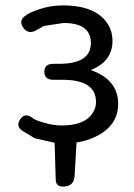

<svg xmlns="http://www.w3.org/2000/svg" viewBox="-20 -518 496 710"><path d="M316 -259Q417 -223 417 -134Q417 -48 323 -8Q295 4 263 9L256 131Q254 172 213 172Q186 172 186 145L182 10L108 -7L65 -33Q37 -50 54.5 -76.5Q72 -103 100 -82Q106 -75 141.5 -64.5Q177 -54 208 -54Q297 -54 325 -104Q335 -121 335 -141Q335 -223 211 -223H177Q144 -223 144 -252.5Q144 -282 177 -282H199Q316 -282 316 -359Q316 -433 215 -433L142 -422L112 -405Q83 -390 65 -417Q48 -444 76 -461Q83 -469 124.5 -483.5Q166 -498 210.5 -498Q255 -498 287 -490Q354 -473 381 -425Q396 -400 396 -367Q396 -291 316 -259Z"/></svg>

Font: Raw Maruko Gothic CJK TC
Style: Regular
Weight: 400
Version: Version 1.001